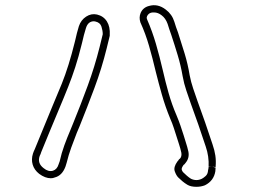

<svg xmlns="http://www.w3.org/2000/svg" viewBox="-20 -718 1040 740"><path d="M811 -75V-74L798 -76H784Q786 -115 773 -153Q759 -196 744.5 -237.5Q730 -279 715 -320Q707 -343 698 -369.5Q689 -396 684 -424Q677 -465 665 -505Q653 -545 640 -584Q636 -595 632.5 -605.5Q629 -616 626 -626Q618 -648 603 -659Q589 -670 574 -670Q571 -670 568 -670Q565 -670 562 -669Q552 -666 547 -656Q546 -654 545.5 -651Q545 -648 547 -643Q567 -597 581 -549Q595 -501 608 -445Q617 -405 629.5 -360.5Q642 -316 661 -272Q669 -253 675.5 -234Q682 -215 688 -196L696 -170Q699 -161 701.5 -152Q704 -143 706 -134Q711 -109 695 -90Q694 -89 693 -87.5Q692 -86 690 -84Q687 -83 686 -80Q679 -70 680.5 -64Q682 -58 686 -54Q692 -48 700 -41Q708 -34 716 -29Q737 -19 758 -29Q764 -32 772.5 -39.5Q781 -47 782 -62Q783 -66 783.5 -69.5Q784 -73 784 -75L798 -76L811 -72Q811 -70 810.5 -66Q810 -62 810 -58Q804 -21 770 -4Q755 2 737 2Q715 2 702 -6Q692 -12 683 -19.5Q674 -27 667 -34Q659 -42 653.5 -58Q648 -74 664 -96Q666 -98 667.5 -100Q669 -102 670 -104Q672 -105 674 -107Q681 -115 679 -129Q677 -137 675 -145.5Q673 -154 670 -162L662 -187Q656 -206 650 -224.5Q644 -243 636 -261Q617 -307 604 -353Q591 -399 581 -439Q568 -494 554.5 -541Q541 -588 521 -632Q515 -651 522 -668Q531 -689 554 -695Q588 -705 619 -681Q643 -663 652 -634Q655 -624 658.5 -613.5Q662 -603 666 -593Q679 -553 691.5 -512Q704 -471 711 -428Q716 -402 724.5 -377Q733 -352 741 -329Q756 -288 770.5 -246.5Q785 -205 799 -162Q807 -139 810 -118.5Q813 -98 811 -75ZM354 -662Q379 -656 392 -635.5Q405 -615 403 -583V-580L391 -531Q372 -454 344 -379Q316 -304 287 -232L276 -206Q265 -178 254.5 -149Q244 -120 237 -91Q235 -83 233 -78L232 -75Q219 -41 191 -34Q184 -31 176 -31Q154 -31 131 -48Q112 -63 106 -83.5Q100 -104 107 -126Q110 -135 114 -143L146 -221Q164 -265 182 -308.5Q200 -352 218 -395Q245 -462 268 -555L270 -563Q273 -577 276.5 -590.5Q280 -604 284 -617Q292 -641 312 -654Q332 -667 354 -662ZM364 -537 376 -586Q376 -600 371 -615.5Q366 -631 348 -635Q347 -635 345.5 -635.5Q344 -636 342 -636Q319 -636 311 -609Q307 -596 303.5 -583Q300 -570 297 -556L295 -548Q283 -499 270 -459Q257 -419 243 -384Q226 -341 207.5 -297.5Q189 -254 171 -210L139 -132Q138 -128 136.5 -124.5Q135 -121 133 -117Q123 -89 148 -70Q166 -55 184 -60Q200 -65 206 -85L207 -88Q208 -90 208.5 -92Q209 -94 210 -96Q217 -128 228 -158Q239 -188 251 -216L262 -243Q291 -314 318 -387.5Q345 -461 364 -537Z"/></svg>

Font: Shizuru
Style: Regular
Weight: 400
Version: Version 1.000